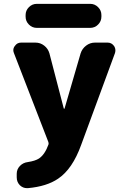

<svg xmlns="http://www.w3.org/2000/svg" viewBox="-20 -767 651 992"><path d="M124 205.1Q121.1 205.1 119.1 205.1Q98.6 205.1 83 190.4Q66.4 173.8 66.4 149.4V130.9Q66.4 107.4 83 90.3Q99.6 73.2 124 70.3Q162.1 64.5 181.6 51.8Q211.9 31.2 230.5 -20.5Q232.4 -27.3 229.5 -34.2L51.8 -493.2Q48.8 -501 48.8 -507.8Q48.8 -519.5 56.6 -529.3Q68.4 -546.9 88.9 -546.9H163.1Q188.5 -546.9 208.5 -531.2Q228.5 -515.6 235.4 -491.2L309.6 -206.1Q310.5 -205.1 312 -205.1Q313.5 -205.1 313.5 -206.1L396.5 -491.2Q404.3 -515.6 424.8 -531.2Q445.3 -546.9 470.7 -546.9H536.1Q556.6 -546.9 569.3 -529.3Q576.2 -518.6 576.2 -506.8Q576.2 -500 574.2 -493.2L399.4 -18.6Q354.5 106.4 280.3 156.2Q221.7 196.3 124 205.1ZM169.9 -623Q146.5 -623 129.4 -640.1Q112.3 -657.2 112.3 -680.7V-689.5Q112.3 -712.9 129.4 -730Q146.5 -747.1 169.9 -747.1H446.3Q469.7 -747.1 486.8 -730Q503.9 -712.9 503.9 -689.5V-680.7Q503.9 -657.2 486.8 -640.1Q469.7 -623 446.3 -623Z"/></svg>

Font: Gen Jyuu Gothic Heavy
Style: Bold
Weight: 900
Designer: [Source Han Sans]
Ryoko NISHIZUKA  (kana & ideographs); Paul D. Hunt (Latin, Greek & Cyrillic); Wenlong ZHANG  (bopomofo
Version: Version 1.002.20150607